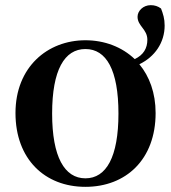

<svg xmlns="http://www.w3.org/2000/svg" viewBox="-20 -708 663 744"><path d="M311 -17C230 -17 182 -100 182 -268C182 -437 230 -518 311 -518C392 -518 439 -437 439 -268C439 -100 392 -17 311 -17ZM311 16C468 16 583 -90 583 -270C583 -348 559 -412 520 -459C580 -488 618 -543 618 -609C618 -636 612 -654 604 -675C592 -684 579 -688 564 -688C535 -688 513 -666 513 -643C513 -607 551 -595 551 -554C551 -521 536 -495 502 -479C453 -526 385 -552 311 -552C164 -552 40 -448 40 -270C40 -92 153 16 311 16Z"/></svg>

Font: Noto Serif CJK TC
Style: Bold
Weight: 700
Designer: Ryoko NISHIZUKA 西塚涼子 (kana & ideographs); Frank Grießhammer (Latin, Greek & Cyrillic); Wenlong ZHANG 张文龙 (bopomofo); San
Foundry: Adobe
Version: Version 2.001;hotconv 1.1.0;makeotfexe 2.6.0